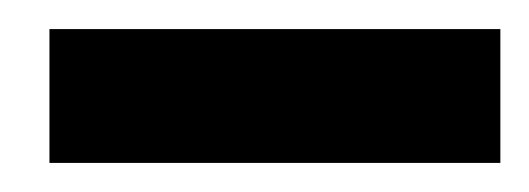

<svg xmlns="http://www.w3.org/2000/svg" viewBox="-20 -696 364 132"><path d="M14 -676V-584H324V-676Z"/></svg>

Font: Oakes Bold
Style: Regular
Weight: 700
Designer: Samuel Oakes
Foundry: Samuel Oakes
Version: Version 1.003;PS 001.003;hotconv 1.0.88;makeotf.lib2.5.64775